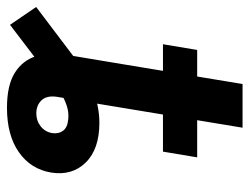

<svg xmlns="http://www.w3.org/2000/svg" viewBox="-173 -609 722 556"><g transform="rotate(90 188.0 -331.0)"><path d="M222.2 9.8Q157.2 9.8 121.1 -12.7Q85 -35.2 72.8 -74Q60.5 -112.8 68.4 -160.6L92.3 -303.7H218.8L190.4 -135.3Q186 -105.5 200.4 -90.3Q214.8 -75.2 238.3 -75.2Q259.8 -75.2 275.9 -87.9Q292 -100.6 295.4 -121.1Q298.3 -139.2 288.8 -152.3Q279.3 -165.5 255.9 -167.5Q240.2 -169.4 224.1 -165.5Q208 -161.6 188.7 -151.4Q169.4 -141.1 144.5 -123L-18.1 1L-69.8 -74.7L80.6 -188.5Q120.6 -219.2 169.4 -238.5Q218.3 -257.8 265.6 -257.8Q341.8 -257.8 380.6 -218.3Q419.4 -178.7 409.7 -118.2Q399.9 -59.1 350.8 -24.7Q301.8 9.8 222.2 9.8ZM74.2 -194.3 153.3 -672.4H279.8L200.7 -194.3ZM38.1 -441.9 54.7 -541H365.7L349.1 -441.9Z"/></g></svg>

Font: Inter 17pt SemiBold
Style: Italic
Weight: 600
Italic angle: -9.3988°
Version: Version 4.001;git-66647c0bb